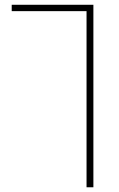

<svg xmlns="http://www.w3.org/2000/svg" viewBox="-20 -585 501 808"><path d="M344.2 203.1V-538.1H29.3V-564.9H373V203.1Z"/></svg>

Font: Heebo Thin
Style: Regular
Weight: 250
Designer: Oded Ezer
Foundry: Ezer Type House
Version: Version 3.100